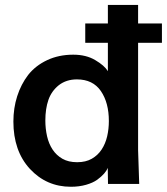

<svg xmlns="http://www.w3.org/2000/svg" viewBox="-20 -731 664 763"><path d="M318.8 -561V-637.7H623.5V-561ZM286.6 -86.4Q320.8 -86.4 344.7 -100.1Q368.7 -113.8 383.8 -136.7Q398.9 -159.7 405.8 -189Q412.6 -218.3 412.6 -250Q412.6 -322.8 380.9 -369.1Q349.1 -415.5 285.6 -415.5Q243.7 -415.5 213.9 -392.6Q184.6 -369.1 172.4 -334Q160.2 -298.8 160.2 -252Q160.2 -219.7 167 -189.7Q173.8 -159.7 189 -136.7Q204.1 -113.8 228 -100.1Q252 -86.4 286.6 -86.4ZM261.7 11.2Q164.6 11.2 98.6 -60.1Q33.2 -131.3 33.2 -248Q33.2 -301.3 48.3 -348.6Q63.5 -396 91.8 -433.1Q121.1 -470.2 167.2 -491.9Q213.4 -513.7 271 -513.7Q322.3 -513.7 358.4 -492.2Q395 -470.7 408.7 -448.2V-711.4H528.8V-133.8Q528.8 -130.9 533.2 0H409.2L408.2 -64Q403.8 -52.7 393.6 -41Q383.3 -29.3 366.2 -16.6Q349.1 -4.4 321.8 3.4Q294.4 11.2 261.7 11.2Z"/></svg>

Font: Ride
Style: Bold
Weight: 700
Version: Version 3.000